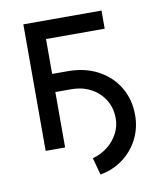

<svg xmlns="http://www.w3.org/2000/svg" viewBox="-79 -610 697 815"><g transform="rotate(-10 270.0 -202.5)"><path d="M110.8 -238.8V-316.9H228.5Q301.3 -316.9 357.4 -287.1Q413.6 -257.3 445.3 -204.6Q477.1 -151.9 477.1 -84Q477.1 -28.3 453.1 18.8Q429.2 65.9 386.5 97.7Q343.8 129.4 288.6 139.2L268.6 65.4Q305.2 55.7 333.3 33.4Q361.3 11.2 377.4 -19.3Q393.6 -49.8 393.6 -84Q393.6 -129.4 372.3 -164.1Q351.1 -198.7 314 -218.8Q276.9 -238.8 228.5 -238.8ZM413.6 -545.4V-467.3H160.6V0H76.7V-545.4Z"/></g></svg>

Font: Sahel VF Regular
Style: Regular
Weight: 400
Foundry: Saber Rastikerdar (saber.rastikerdar@gmail.com)
Version: Version 3.4.0